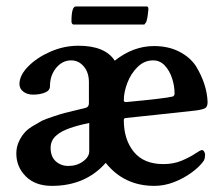

<svg xmlns="http://www.w3.org/2000/svg" viewBox="-20 -576 686 602"><path d="M142.6 6.8Q90.8 6.8 61 -22.9Q31.2 -52.7 31.2 -94.7Q31.2 -113.3 38.1 -129.4Q44.9 -145.5 54.7 -157.2Q63.5 -168.9 81.1 -179.7Q98.6 -190.4 111.3 -197.3Q124 -203.1 147.5 -210.9Q170.9 -218.8 182.6 -221.7Q212.9 -229.5 228.5 -232.9Q244.1 -236.3 250 -238.3Q258.8 -241.2 258.8 -252.9V-318.4Q258.8 -348.6 242.7 -367.7Q226.6 -386.7 203.1 -386.7Q175.8 -386.7 156.2 -363.3Q136.7 -339.8 136.7 -305.7Q136.7 -292 120.6 -285.6Q104.5 -279.3 84 -279.3Q65.4 -279.3 53.2 -288.6Q41 -297.9 41 -312.5Q41 -339.8 68.4 -367.7Q95.7 -395.5 138.2 -414.1Q180.7 -432.6 225.6 -432.6Q309.6 -432.6 339.8 -385.7Q397.5 -431.6 462.9 -431.6Q507.8 -431.6 542 -414.1Q576.2 -396.5 594.7 -368.2Q628.9 -311.5 630.9 -255.9Q630.9 -241.2 623 -236.8Q615.2 -232.4 593.8 -229.5Q522.5 -221.7 467.3 -215.8Q412.1 -210 375 -206.1Q368.2 -206.1 368.2 -199.2Q368.2 -138.7 399.4 -100.1Q430.7 -61.5 492.2 -61.5Q524.4 -61.5 549.8 -72.3Q575.2 -83 591.8 -94.2Q608.4 -105.5 613.3 -105.5Q617.2 -105.5 620.1 -100.6Q623 -95.7 623 -91.8Q623 -79.1 619.1 -72.3Q606.4 -53.7 581.1 -35.2Q555.7 -16.6 525.4 -4.9Q495.1 6.8 463.9 6.8Q369.1 6.8 311.5 -65.4Q248 6.8 142.6 6.8ZM375 -255.9Q500 -267.6 521.5 -273.4Q527.3 -275.4 527.3 -283.2Q527.3 -306.6 519.5 -330.6Q511.7 -354.5 496.6 -370.6Q481.4 -386.7 460 -386.7Q432.6 -386.7 411.6 -366.2Q390.6 -345.7 379.4 -316.4Q368.2 -287.1 368.2 -261.7Q368.2 -255.9 375 -255.9ZM194.3 -55.7Q220.7 -55.7 240.2 -69.8Q259.8 -84 259.8 -101.6V-190.4Q183.6 -174.8 159.2 -153.3Q138.7 -137.7 138.7 -112.3Q138.7 -85 154.8 -70.3Q170.9 -55.7 194.3 -55.7ZM210 -499Q204.1 -501 204.1 -508.8Q204.1 -555.7 217.8 -555.7H440.4Q445.3 -555.7 445.3 -546.9Q444.3 -536.1 442.9 -525.9Q441.4 -515.6 438.5 -506.8L432.6 -499Z"/></svg>

Font: Crimson Text SemiBold
Style: Regular
Weight: 600
Designer: Sebastian Kosch
Foundry: Sebastian Kosch
Version: Version 1.100; ttfautohint (v1.8.4)